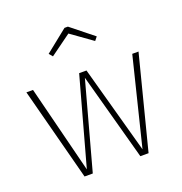

<svg xmlns="http://www.w3.org/2000/svg" viewBox="-137 -890 958 1009"><g transform="rotate(-20 342.5 -385.0)"><path d="M225 -650 208 -670 333 -770H352L477 -670L461 -650L342 -735ZM656 -520 523 0H477L344 -487L211 0H165L29 -520H66L189 -31L324 -520H365L500 -30L621 -520Z"/></g></svg>

Font: Fira Sans UltraLight
Style: Regular
Weight: 200
Designer: Carrois Corporate & Edenspiekermann AG
Foundry: Carrois Corporate GbR & Edenspiekermann AG
Version: Version 4.106;PS 004.106;hotconv 1.0.70;makeotf.lib2.5.58329